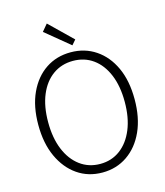

<svg xmlns="http://www.w3.org/2000/svg" viewBox="-136 -1050 999 1165"><g transform="rotate(-15 363.0 -467.5)"><path d="M363 13Q274 13 206 -34Q138 -81 99 -166Q60 -251 60 -367Q60 -483 99 -567Q138 -651 206 -696.5Q274 -742 363 -742Q451 -742 519.5 -696Q588 -650 626.5 -566.5Q665 -483 665 -367Q665 -251 626.5 -166Q588 -81 519.5 -34Q451 13 363 13ZM363 -41Q435 -41 489 -81.5Q543 -122 573 -195Q603 -268 603 -367Q603 -466 573 -538Q543 -610 489 -649Q435 -688 363 -688Q291 -688 236.5 -649Q182 -610 152 -538Q122 -466 122 -367Q122 -268 152 -195Q182 -122 236.5 -81.5Q291 -41 363 -41ZM385 -780 233 -905 269 -948 411 -810Z"/></g></svg>

Font: Noto Sans KR Thin Light
Style: Regular
Weight: 300
Version: Version 2.004-H2;hotconv 1.0.118;makeotfexe 2.5.65603